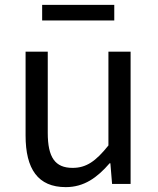

<svg xmlns="http://www.w3.org/2000/svg" viewBox="-20 -755 647 788"><path d="M250 13C325 13 379 -26 430 -85H433L440 0H516V-543H425V-158C373 -93 334 -66 278 -66C206 -66 176 -109 176 -210V-543H85V-199C85 -61 136 13 250 13ZM153 -671H449V-735H153Z"/></svg>

Font: Noto Sans CJK JP Regular
Style: Regular
Weight: 400
Designer: Ryoko NISHIZUKA (kana & ideographs); Paul D. Hunt (Latin, Greek & Cyrillic); Wenlong ZHANG (bopomofo); Sandoll Communica
Foundry: Adobe Systems Incorporated
Version: Version 1.001;PS 1.001;hotconv 1.0.78;makeotf.lib2.5.61930